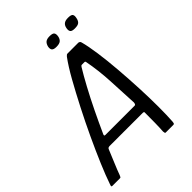

<svg xmlns="http://www.w3.org/2000/svg" viewBox="-235 -919 1031 1031"><g transform="rotate(-45 280.5 -403.5)"><path d="M1 0Q-4 0 -4.5 -3.5Q-5 -7 -1 -17Q15 -64 43 -130Q71 -196 106 -271Q141 -346 179 -420Q217 -494 252.5 -557.5Q288 -621 319 -663Q323 -668 326.5 -670.5Q330 -673 334 -673H417Q421 -672 424 -670Q427 -668 429 -662Q440 -622 449 -558Q458 -494 464 -419Q470 -344 473.5 -268Q477 -192 477 -126.5Q477 -61 474 -17Q473 -7 471.5 -3.5Q470 0 464 0H407Q403 0 402 -2.5Q401 -5 400 -14Q402 -41 402.5 -77.5Q403 -114 403 -152Q404 -158 401.5 -160Q399 -162 393 -162H140Q134 -161 131.5 -159.5Q129 -158 126 -151Q111 -114 95.5 -77.5Q80 -41 70 -13Q67 -5 65 -2.5Q63 0 58 0ZM168 -220H390Q394 -220 396.5 -223Q399 -226 400 -235Q396 -320 391.5 -406Q387 -492 372 -570Q371 -576 365 -576H346Q340 -576 336 -569Q312 -530 281.5 -473.5Q251 -417 220.5 -354Q190 -291 163 -231Q161 -227 161.5 -223.5Q162 -220 168 -220ZM363 -773Q360 -757 350 -748.5Q340 -740 317 -740Q296 -740 289.5 -748.5Q283 -757 286 -773Q290 -790 300 -798.5Q310 -807 331 -807Q354 -807 360 -798.5Q366 -790 363 -773ZM502 -773Q499 -757 490 -748.5Q481 -740 457 -740Q435 -740 429 -748.5Q423 -757 426 -773Q429 -790 439.5 -798.5Q450 -807 471 -807Q495 -807 500.5 -798.5Q506 -790 502 -773Z"/></g></svg>

Font: Glory
Style: Italic
Weight: 400
Italic angle: -12°
Designer: Robert Leuschke
Foundry: Robert Leuschke
Version: Version 1.011